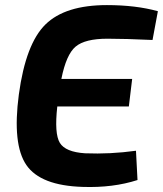

<svg xmlns="http://www.w3.org/2000/svg" viewBox="-20 -722 640 754"><path d="M600 -678 579 -565Q471 -570 402 -570Q314 -570 277 -539Q240 -508 221 -412H499L486 -304H205Q193 -197 215 -161Q237 -125 314 -120Q412 -116 514 -130L520 -15Q424 16 305 12Q139 7 83.5 -74Q28 -155 54 -351Q81 -550 158.5 -626Q236 -702 400 -702Q513 -702 600 -678Z"/></svg>

Font: Exo 2.0
Style: Bold Italic
Weight: 700
Italic angle: -8°
Designer: Natanael Gama
Version: Version 1.001;PS 001.001;hotconv 1.0.70;makeotf.lib2.5.58329